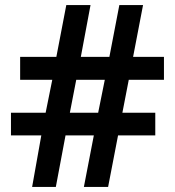

<svg xmlns="http://www.w3.org/2000/svg" viewBox="-20 -733 686 753"><path d="M485 -420 460 -291H589V-202H443L404 0H309L348 -202H237L199 0H106L142 -202H23V-291H159L185 -420H59V-510H201L240 -713H335L297 -510H409L448 -713H541L502 -510H623V-420ZM254 -291H365L391 -420H279Z"/></svg>

Font: Noto Sans NKo Unjoined SemiBold
Style: Regular
Weight: 600
Designer: Monotype Design Team
Foundry: Monotype Imaging Inc.
Version: Version 2.004